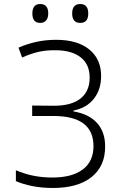

<svg xmlns="http://www.w3.org/2000/svg" viewBox="-20 -924 603 955"><path d="M243 11Q190 11 143 2Q96 -7 59 -23V-77Q102 -59 146 -50Q190 -41 241 -41Q338 -41 391.5 -81Q445 -121 445 -197Q445 -346 249 -347H140V-399L249 -398Q335 -398 380.5 -434Q426 -470 426 -538Q426 -604 381 -639Q336 -674 257 -674Q212 -675 173.5 -666.5Q135 -658 90 -638L72 -687Q113 -705 159.5 -715.5Q206 -726 259 -726Q365 -726 424 -678Q483 -630 483 -546Q483 -479 447 -433Q411 -387 345 -374V-370Q422 -357 462.5 -312.5Q503 -268 503 -195Q503 -97 435 -43Q367 11 243 11ZM379 -810Q339 -810 339 -857Q339 -904 379 -904Q419 -904 419 -857Q419 -810 379 -810ZM180 -810Q141 -810 141 -857Q141 -904 180 -904Q220 -904 220 -857Q220 -835 209.5 -822.5Q199 -810 180 -810Z"/></svg>

Font: Noto Sans Mono SemiCondensed Light
Style: Regular
Weight: 300
Width: 4
Designer: Monotype Design Team
Foundry: Monotype Imaging Inc.
Version: Version 2.014; ttfautohint (v1.8.4.7-5d5b)